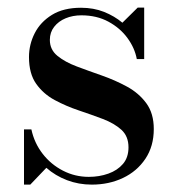

<svg xmlns="http://www.w3.org/2000/svg" viewBox="-20 -490 482 520"><path d="M45 10V-139.5H65Q73 -102.5 95.5 -73.5Q118 -44.5 150.5 -27.8Q183 -11 220.5 -11Q249 -11 273.5 -19.8Q298 -28.5 313 -46Q328 -63.5 328 -91Q328 -121 308.8 -138.5Q289.5 -156 258.5 -167.8Q227.5 -179.5 193.2 -191Q159 -202.5 128.2 -219Q97.5 -235.5 78 -263Q58.5 -290.5 58.5 -335.5Q58.5 -369.5 74 -400Q89.5 -430.5 120.8 -449.8Q152 -469 199.5 -469Q233.5 -469 261.8 -457.8Q290 -446.5 311.5 -428.5L353 -469.5H370.5V-330H350.5Q345 -360 325.2 -387Q305.5 -414 273.8 -431.2Q242 -448.5 200.5 -448.5Q177 -448.5 157.8 -440.5Q138.5 -432.5 126.8 -417.5Q115 -402.5 115 -382Q115 -355.5 135.5 -338.8Q156 -322 188 -310Q220 -298 255.8 -285.5Q291.5 -273 323.8 -255.5Q356 -238 376.2 -210.5Q396.5 -183 396.5 -140.5Q396.5 -94 373.8 -60Q351 -26 313 -8Q275 10 228.5 10Q193 10 161.5 -2Q130 -14 105.5 -35.5L62 10Z"/></svg>

Font: Bodoni Moda 11pt Medium
Style: Regular
Weight: 500
Designer: Owen Earl
Foundry: indestructible type
Version: Version 2.004